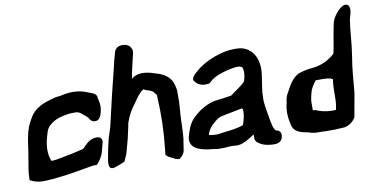

<svg xmlns="http://www.w3.org/2000/svg" viewBox="-71 -903 2180 1116"><g transform="rotate(-10 1019.0 -344.5)"><path d="M60 -246 54 -202 36 -92C33 -76 31 -60 31 -41L30 -23C49 -11 79 -2 111 -3H119L135 -4C150 -4 169 -6 187 -8C270 -16 333 -30 408 -42H430C450 -62 466 -86 474 -118L487 -169V-171C489 -212 431 -203 406 -183L396 -175L370 -149C369 -149 369 -149 366 -147C335 -139 310 -134 282 -128C254 -123 211 -113 185 -111H175C160 -143 157 -190 172 -246C179 -273 185 -292 192 -302C210 -326 241 -348 289 -357C308 -361 321 -364 342 -364H368C379 -363 392 -354 402 -345C410 -338 420 -330 429 -322C434 -310 444 -294 467 -294C490 -294 501 -320 505 -337C512 -362 513 -387 506 -409C505 -418 502 -428 502 -434C496 -454 470 -459 453 -466C430 -476 402 -484 364 -484C333 -484 309 -478 283 -473C270 -473 256 -470 242 -465C190 -452 133 -430 105 -377C86 -346 72 -314 64 -267Z M505 -89C499 -56 485 -4 523 -8C528 -8 533 -10 537 -12C561 -19 578 -27 593 -34C597 -44 602 -59 608 -68V-70C609 -73 615 -88 617 -99C631 -149 636 -167 648 -225L653 -251C668 -294 685 -324 710 -356C731 -386 747 -412 773 -428C779 -426 785 -421 790 -419H792C804 -417 811 -413 823 -407C830 -403 833 -396 842 -385L845 -382C845 -381 846 -379 845 -375V-372C851 -263 849 -177 836 -55L833 -32L836 -28C846 -14 869 -8 876 -3C886 4 896 6 908 8C925 -2 938 -17 942 -37L946 -63L953 -108C958 -153 957 -215 960 -248V-250C960 -253 960 -256 961 -259V-260L965 -319V-377C967 -396 957 -426 953 -437C938 -473 903 -494 864 -505C836 -514 771 -538 726 -505C722 -502 723 -503 718 -499C725 -540 737 -589 751 -648V-649C753 -659 752 -667 747 -674C738 -700 705 -705 683 -701C666 -698 652 -685 647 -665L646 -660C639 -637 632 -610 625 -578C600 -481 576 -377 553 -278L545 -243C538 -222 531 -201 525 -182V-181C515 -142 509 -111 505 -89Z M984 -105C973 -40 1043 -23 1096 -17H1098C1115 -17 1126 -9 1166 -11C1191 -11 1220 -16 1239 -13C1247 -12 1253 -12 1259 -12H1260C1303 -16 1346 -54 1359 -57V-56C1361 -49 1351 -22 1374 -8C1390 5 1411 15 1447 18H1448C1450 18 1455 19 1464 19C1480 20 1511 16 1517 -14C1522 -32 1518 -47 1502 -56L1494 -57C1475 -65 1470 -108 1463 -146C1458 -181 1447 -224 1450 -265L1451 -291C1453 -311 1459 -345 1462 -367L1465 -387C1478 -461 1455 -526 1404 -553C1384 -564 1366 -567 1337 -567C1290 -567 1256 -558 1211 -542C1172 -528 1125 -502 1091 -469C1085 -464 1071 -452 1068 -436L1067 -432L1069 -428C1082 -404 1111 -390 1140 -393L1157 -395C1163 -399 1171 -407 1173 -409C1195 -427 1221 -439 1272 -452C1305 -459 1338 -467 1354 -458H1355C1367 -455 1372 -424 1360 -380V-379C1356 -361 1314 -337 1269 -303C1237 -298 1205 -294 1173 -290H1171C1129 -281 1088 -260 1057 -232H1056C1050 -225 1043 -220 1036 -214V-213C1009 -188 994 -144 984 -106ZM1103 -100 1104 -109C1105 -113 1110 -122 1117 -134C1127 -151 1136 -156 1156 -174C1169 -186 1183 -193 1199 -196C1239 -204 1279 -212 1316 -219C1317 -219 1319 -218 1322 -215C1327 -193 1318 -152 1307 -123C1274 -109 1229 -105 1187 -100C1169 -97 1155 -95 1146 -95C1133 -96 1112 -97 1103 -100Z M1580 -207C1566 -157 1573 -113 1581 -78C1590 -30 1634 -22 1678 -14C1704 -1 1747 -7 1779 -4H1780C1816 -3 1849 -4 1884 -7H1886C1913 -12 1939 -30 1951 -53L1953 -55L1978 -196C1985 -265 1988 -334 2001 -406L2009 -466L2016 -537C2018 -563 2021 -591 2026 -620C2029 -637 2042 -662 2037 -687C2036 -702 2022 -712 2006 -707C2000 -705 1995 -702 1988 -698C1962 -679 1934 -642 1928 -607C1916 -552 1909 -495 1897 -440C1862 -408 1818 -384 1758 -379C1730 -377 1702 -370 1679 -362H1677L1676 -361C1639 -340 1621 -308 1599 -266C1589 -251 1582 -232 1580 -207ZM1733 -242V-243C1737 -261 1755 -289 1768 -305C1804 -306 1847 -308 1868 -295C1858 -214 1868 -187 1858 -132L1855 -116C1853 -115 1845 -115 1832 -115C1796 -115 1757 -125 1736 -136H1721L1722 -139V-174C1721 -190 1724 -212 1733 -242Z"/></g></svg>

Font: Vapor
Style: ExBdObl
Weight: 800
Foundry: Cannot Into Space Fonts
Version: Version 0.179